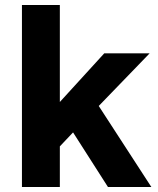

<svg xmlns="http://www.w3.org/2000/svg" viewBox="-20 -750 632 770"><path d="M68 -730V0H220V-163L273 -219L413 0H587L376 -325L580 -536H398L220 -341V-730Z"/></svg>

Font: Mission
Style: Bold
Weight: 700
Version: Version 1.000;FEAKit 1.0